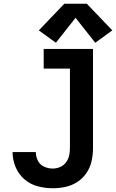

<svg xmlns="http://www.w3.org/2000/svg" viewBox="-20 -996 619 1024"><path d="M261 8Q296 8 330 0.5Q364 -7 393 -26Q422 -45 441.5 -74Q461 -103 468.5 -137Q476 -171 476 -205V-735H213V-630H353V-205Q353 -185 348.5 -165.5Q344 -146 331.5 -129.5Q319 -113 300 -105Q281 -97 261 -97Q238 -97 215.5 -107Q193 -117 182 -139Q171 -161 171 -185H47V-184Q47 -144 63 -105.5Q79 -67 110 -40Q141 -13 181 -2.5Q221 8 261 8ZM278 -768 383 -901 488 -768 579 -834 443 -976H323L187 -834Z"/></svg>

Font: Iosevka Sparkle
Style: Bold
Weight: 700
Designer: Belleve Invis
Foundry: Belleve Invis
Version: Version 4.5.0; ttfautohint (v1.8.3)